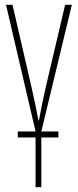

<svg xmlns="http://www.w3.org/2000/svg" viewBox="-20 -547 324 799"><path d="M152 0H223V25H152V232H128V25H54V0H128L5 -527H32L110 -189Q127 -115 140 -46H142Q158 -133 172 -191L251 -527H279Z"/></svg>

Font: Noto Sans Display Thin Cond
Style: Regular
Weight: 250
Width: 3
Designer: Monotype Design team
Foundry: Monotype Imaging Inc.
Version: Version 1.000